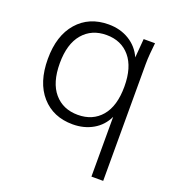

<svg xmlns="http://www.w3.org/2000/svg" viewBox="-132 -615 855 936"><g transform="rotate(20 295.5 -147.0)"><path d="M447 216V-94Q424 -45 378 -18.5Q332 8 273 8Q172 8 111.5 -60.5Q51 -129 51 -251Q51 -372 111.5 -441Q172 -510 273 -510Q334 -510 380.5 -481.5Q427 -453 449 -403L457 -501H516Q513 -473 510.5 -444.5Q508 -416 508 -389V216ZM281 -44Q358 -44 403 -97Q448 -150 448 -251Q448 -351 403 -404.5Q358 -458 281 -458Q204 -458 158.5 -404.5Q113 -351 113 -251Q113 -150 158.5 -97Q204 -44 281 -44Z"/></g></svg>

Font: Winston Light
Style: Regular
Weight: 300
Designer: Original fonts by Vernon Adams / Changes by Cristiano Sobral
Foundry: Original fonts by Vernon Adams / Changes by Cristiano Sobral
Version: Version 2.503;July 17, 2020;FontCreator 13.0.0.2655 64-bit